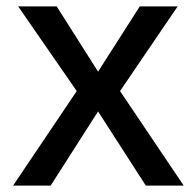

<svg xmlns="http://www.w3.org/2000/svg" viewBox="-20 -583 610 603"><path d="M21 0 221 -297 37 -563H158L288 -358L419 -563H538L357 -297L557 0H438L288 -233L139 0Z"/></svg>

Font: Darker Grotesque Light
Style: Bold
Weight: 700
Version: Version 1.000;gftools[0.9.28]